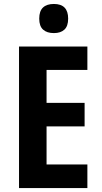

<svg xmlns="http://www.w3.org/2000/svg" viewBox="-20 -949 513 969"><path d="M421 0H76V-714H421V-596H215V-430H407V-311H215V-119H421ZM252 -929Q324 -929 324 -855Q324 -817 305 -799.5Q286 -782 252 -782Q217 -782 197.5 -799.5Q178 -817 178 -855Q178 -893 197 -911Q216 -929 252 -929Z"/></svg>

Font: Noto Sans Gurmukhi Condensed
Style: Bold
Weight: 700
Width: 3
Designer: Jelle Bosma - Monotype Design Team
Foundry: Monotype Imaging Inc.
Version: Version 2.004; ttfautohint (v1.8.4.7-5d5b)